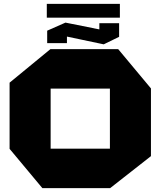

<svg xmlns="http://www.w3.org/2000/svg" viewBox="-20 -981 837 1001"><path d="M244 -519V-725H596L767 -520V-519ZM201 0 30 -205V-206H553V0ZM30 -206V-550L243 -725H244V-206ZM553 0V-519H767V-167L554 0ZM226 -756V-820L329 -829V-756ZM498 -774V-860H601V-789ZM520 -750 226 -812V-821L321 -863H322L601 -807V-789L521 -750ZM224 -889V-961H605V-889Z"/></svg>

Font: Foldit ExtraBold
Style: Regular
Weight: 800
Version: Version 1.003